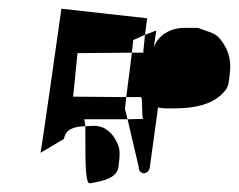

<svg xmlns="http://www.w3.org/2000/svg" viewBox="-20 -595 549 441"><path d="M72 -244H73ZM73 -244 127 -276C130 -298 151 -305 176 -305C175 -315 174 -321 173 -321H273L267 -345L270 -372L148 -373L158 -473L283 -474L286 -503L313 -515L318 -553L121 -575C121 -575 76 -255 73 -244ZM176 -305C177 -267 173 -172 186 -174C218 -179 248 -186 252 -211L254 -228C255 -237 255 -251 253 -257C246 -278 229 -306 196 -306C188 -306 181 -305 176 -305ZM283 -474 270 -372H304C308 -372 305 -322 309 -322L273 -321L299 -210C298 -204 304 -197 310 -197C317 -197 323 -203 324 -210L343 -348C352 -347 357 -346 359 -346H377C429 -346 472 -355 498 -388C502 -393 505 -401 506 -411L508 -428C511 -452 506 -475 495 -492C482 -513 475 -517 454 -524L440 -529C436 -531 432 -531 428 -531H404C371 -531 343 -514 333 -486L339 -525L313 -515L309 -474Z"/></svg>

Font: FailCity
Style: OBL
Weight: 400
Version: Version 1